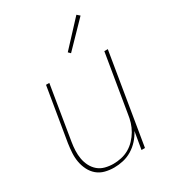

<svg xmlns="http://www.w3.org/2000/svg" viewBox="-183 -849 865 958"><g transform="rotate(-30 250.0 -369.5)"><path d="M191 8Q164 8 139 1.5Q114 -5 95 -21Q76 -37 64.5 -60Q53 -83 48.5 -108Q44 -133 45.5 -159.5Q47 -186 51 -213L102 -520H121L70 -210Q66 -186 65 -162Q64 -138 68 -115Q72 -92 82.5 -71.5Q93 -51 110 -36.5Q127 -22 150 -16Q173 -10 197 -10Q219 -10 242.5 -15Q266 -20 287 -32Q308 -44 325 -62Q342 -80 354 -100.5Q366 -121 373 -143.5Q380 -166 383 -189L438 -520H458L372 0H352L369 -100Q356 -75 337 -54Q318 -33 294 -18.5Q270 -4 243.5 2Q217 8 191 8ZM289 -594 277 -606 408 -747 424 -733Z"/></g></svg>

Font: Iosevka SS04 Thin
Style: Italic
Weight: 100
Italic angle: -9°
Monospace: yes
Designer: Belleve Invis
Foundry: Belleve Invis
Version: Version 19.0.0; ttfautohint (v1.8.4)